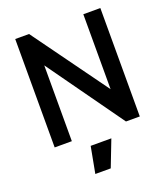

<svg xmlns="http://www.w3.org/2000/svg" viewBox="-174 -867 1086 1240"><g transform="rotate(-20 369.5 -247.0)"><path d="M77 0H195V-521L567 0H662V-745H545V-230L172 -745H77ZM265 251H371L441 70H299Z"/></g></svg>

Font: Custom Plus Jakarta Sans SemiBold
Style: Regular
Weight: 600
Designer: Gumpita Rahayu & FullSphere
Foundry: Tokotype & FullSphere
Version: Version 1.001;hotconv 1.0.117;makeotfexe 2.5.65602